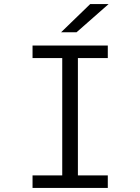

<svg xmlns="http://www.w3.org/2000/svg" viewBox="-20 -924 690 944"><path d="M140 0V-61.5H286V-638.5H140V-700H510V-638.5H363V-61.5H510V0ZM356.5 -765.5H280.5L423.5 -904H514Z"/></svg>

Font: Trispace Light
Style: Regular
Weight: 300
Designer: Tyler Finck
Foundry: Etcetera Type Company
Version: Version 1.210; ttfautohint (v1.8.3)